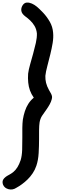

<svg xmlns="http://www.w3.org/2000/svg" viewBox="-41 -1025 480 1509"><path d="M366 -246Q361 -225.5 349.5 -204.8Q338 -184 324.5 -165Q304 -137.5 289.5 -114.8Q275 -92 270 -62.5Q266.5 -38 266.2 -4Q266 30 266 68.5Q266 122.5 262.8 178.2Q259.5 234 245 277Q234.5 309 216.2 336.2Q198 363.5 175.8 385.2Q153.5 407 131 423.2Q108.5 439.5 89 450Q59 470.5 26.2 462Q-6.5 453.5 -17.5 425.5Q-26 401 -13.8 383.2Q-1.5 365.5 26.5 351Q48 340 65 325.8Q82 311.5 96 289.2Q110 267 121.5 233Q131.5 200 133.2 152.8Q135 105.5 134.5 56.5Q134 17.5 134.5 -19.5Q135 -56.5 138.5 -84.5Q144.5 -120.5 154.8 -151.8Q165 -183 182 -209.5Q199 -236 224.5 -257.5Q205 -285 194.5 -314.2Q184 -343.5 180.8 -376.2Q177.5 -409 180 -446Q184 -477.5 195.8 -518.8Q207.5 -560 219.5 -603.5Q231.5 -646.5 240.8 -688Q250 -729.5 249 -762Q245.5 -795.5 230.8 -820.5Q216 -845.5 196.5 -864Q177 -882.5 158 -896Q130.5 -916.5 126.8 -939.2Q123 -962 137.5 -984.5Q150.5 -1003.5 169.8 -1004.8Q189 -1006 209.8 -996.8Q230.5 -987.5 248 -973Q269 -955.5 297.8 -925.2Q326.5 -895 349.8 -855Q373 -815 376.5 -767.5Q380 -730.5 372.8 -686.8Q365.5 -643 354.5 -598.5Q343 -550.5 331 -506Q319 -461.5 315.5 -429Q314.5 -401 321 -374Q327.5 -347 344 -317.5Q355 -299.5 360.8 -287.8Q366.5 -276 367.8 -266.8Q369 -257.5 366 -246Z"/></svg>

Font: Edu NSW ACT Hand
Style: Regular
Weight: 400
Designer: Tina and Corey Anderson, Eben Sorkin, Mirko Velimirovic
Foundry: Sorkin Type Co.
Version: Version 2.000